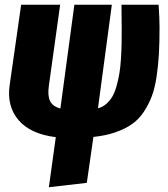

<svg xmlns="http://www.w3.org/2000/svg" viewBox="-20 -553 698 798"><path d="M643.1 -439Q643.1 -375.5 640.4 -328.1Q637.7 -280.8 630.6 -233.4Q623.5 -186 610.6 -152.1Q597.7 -118.2 577.1 -87.4Q556.6 -56.6 527.8 -36.6Q499 -16.6 459.2 -2.9Q419.4 10.7 368.2 16.1L340.8 207L183.1 225.1L211.9 17.1Q106 3.9 56.9 -54Q7.8 -111.8 20 -198.2L67.9 -533.2H230L183.1 -196.8Q177.2 -155.3 188.2 -132.8Q199.2 -110.4 231 -102.1L289.1 -533.2H444.8L387.2 -103Q406.7 -107.9 421.9 -121.3Q437 -134.8 447.3 -152.3Q457.5 -169.9 464.8 -196.8Q472.2 -223.6 476.3 -248.5Q480.5 -273.4 482.7 -308.8Q484.9 -344.2 485.4 -371.6Q485.8 -398.9 485.8 -437Q485.8 -502.4 484.9 -533.2H639.2Q643.1 -475.6 643.1 -439Z"/></svg>

Font: Fira Sans Compressed ExtraBold
Style: Italic
Weight: 800
Width: 3
Italic angle: -8°
Designer: Carrois Corporate & Edenspiekermann AG
Foundry: Carrois Corporate GbR & Edenspiekermann AG
Version: Version 4.203;PS 004.203;hotconv 1.0.88;makeotf.lib2.5.64775